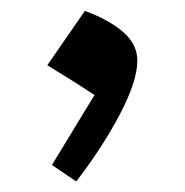

<svg xmlns="http://www.w3.org/2000/svg" viewBox="-20 -789 345 359"><path d="M122.6 -449.7 77.1 -480.5 156.7 -611.3Q129.4 -629.4 109.6 -641.6Q89.8 -653.8 68.4 -667L138.7 -768.6Q184.1 -752 210.4 -729Q236.8 -706.1 236.8 -675.8Q236.8 -637.7 204.6 -576.2Q172.4 -514.6 122.6 -449.7Z"/></svg>

Font: Pinar DS4-Medium
Style: Regular
Weight: 500
Designer: Amin Abedi
Version: Version 2.000